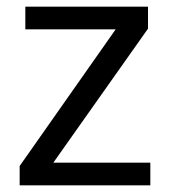

<svg xmlns="http://www.w3.org/2000/svg" viewBox="-20 -556 510 576"><path d="M431 0V-68H140L424 -470V-536H56V-468H327L39 -58V0Z"/></svg>

Font: Noto Sans Bengali
Style: Regular
Weight: 400
Designer: Jelle Bosma - Monotype Design Team
Foundry: Monotype Imaging Inc.
Version: Version 2.003